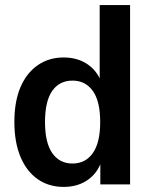

<svg xmlns="http://www.w3.org/2000/svg" viewBox="-20 -725 590 755"><path d="M230.5 10Q171.5 10 127.8 -20.8Q84 -51.5 60.2 -109Q36.5 -166.5 36.5 -245Q36.5 -325.5 60.2 -381.5Q84 -437.5 127.8 -468.2Q171.5 -499 230.5 -499Q287.5 -499 327.8 -469.8Q368 -440.5 382.5 -389.5H372V-705H491.5V0H374.5V-104H383Q369 -50 328.5 -20Q288 10 230.5 10ZM265 -82Q316 -82 345 -123Q374 -164 374 -245Q374 -327 345 -367.5Q316 -408 265 -408Q214 -408 185.5 -367.8Q157 -327.5 157 -245Q157 -164 185.5 -123Q214 -82 265 -82Z"/></svg>

Font: Nunito Sans 12pt ExtraLight SemiCondensed
Style: Regular
Weight: 200
Width: 4
Version: Version 3.101;gftools[0.9.27]